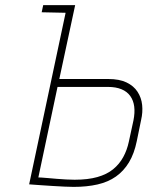

<svg xmlns="http://www.w3.org/2000/svg" viewBox="-20 -720 577 751"><path d="M149 -700 143 -672 237 -670H253L259 -700ZM403 -411H212L274 -700H243L94 1Q93 1 106.5 2Q120 3 141.5 4.5Q163 6 187 7.5Q211 9 233 10Q255 11 268 11Q320 11 361.5 1.5Q403 -8 433.5 -29.5Q464 -51 484.5 -85Q505 -119 515 -168L532 -251Q539 -281 536 -309.5Q533 -338 518 -361Q503 -384 475 -397.5Q447 -411 403 -411ZM484 -166Q477 -133 462 -105.5Q447 -78 422.5 -58Q398 -38 361 -27.5Q324 -17 272 -17Q257 -17 239 -18Q221 -19 202 -20.5Q183 -22 167.5 -23.5Q152 -25 142 -25.5Q132 -26 130 -26L205 -380H403Q433 -380 455 -371Q477 -362 489.5 -344.5Q502 -327 505 -303Q508 -279 502 -249Z"/></svg>

Font: Advent Pro ExtraLight
Style: Italic
Weight: 250
Italic angle: -12°
Version: Version 3.000